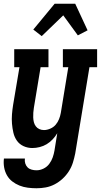

<svg xmlns="http://www.w3.org/2000/svg" viewBox="-27 -783 547 1026"><path d="M168 223Q145 223 121.5 220Q98 217 77 208.5Q56 200 38.5 186.5Q21 173 10 153.5Q-1 134 -5 111Q-9 88 -6 64H106Q104 78 108 90.5Q112 103 120.5 111.5Q129 120 142 123.5Q155 127 168 127Q187 127 205.5 118Q224 109 236 93Q248 77 254.5 58.5Q261 40 264 22L279 -71Q269 -54 254.5 -38.5Q240 -23 222.5 -12.5Q205 -2 185 3Q165 8 146 8Q121 8 99 -2Q77 -12 63.5 -31Q50 -50 44.5 -74Q39 -98 37 -122.5Q35 -147 37 -172Q39 -197 43 -222L77 -424H49V-520H232V-424H190L154 -207Q152 -194 151 -181Q150 -168 150.5 -155Q151 -142 154 -130Q157 -118 164.5 -108Q172 -98 183.5 -93Q195 -88 208 -88Q224 -88 241.5 -95.5Q259 -103 270.5 -116.5Q282 -130 288.5 -146.5Q295 -163 298 -180L338 -424H309V-520H492V-424H451L375 37Q370 62 362.5 86Q355 110 341 132Q327 154 307.5 172Q288 190 265 202Q242 214 217.5 218.5Q193 223 168 223ZM196 -590 151 -625 265 -763H375L441 -621L389 -594L311 -701Z"/></svg>

Font: Iosevka Curly Slab
Style: Bold Italic
Weight: 700
Italic angle: -9°
Monospace: yes
Designer: Belleve Invis
Foundry: Belleve Invis
Version: Version 22.1.2; ttfautohint (v1.8.4)